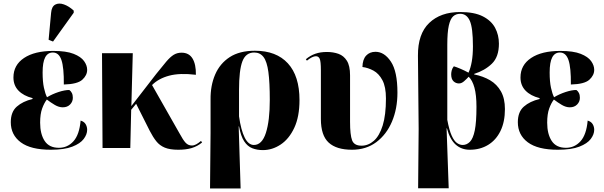

<svg xmlns="http://www.w3.org/2000/svg" viewBox="-20 -837 3415 1086"><path d="M267 10Q154 10 97.5 -32Q41 -74 41 -146Q41 -204 75 -234Q109 -264 164 -277V-282Q113 -295 84.5 -324.5Q56 -354 56 -399Q56 -469 116 -509Q176 -549 281 -549Q355 -549 396.5 -532.5Q438 -516 455.5 -491.5Q473 -467 473 -442Q473 -411 445.5 -386Q418 -361 341 -359Q342 -455 327.5 -497.5Q313 -540 279 -540Q250 -540 235.5 -512.5Q221 -485 221 -427Q221 -375 228.5 -340.5Q236 -306 246 -287Q276 -305 311 -316.5Q346 -328 372 -328Q381 -322 386.5 -311Q392 -300 392 -284Q392 -262 376.5 -246Q361 -230 335 -230Q313 -230 290 -243.5Q267 -257 245 -274Q230 -255 218.5 -223.5Q207 -192 207 -143Q207 -79 232.5 -40Q258 -1 313 -1Q362 -1 395.5 -38Q429 -75 436 -155Q456 -149 464.5 -134.5Q473 -120 473 -103Q473 -77 453.5 -51Q434 -25 389 -7.5Q344 10 267 10ZM280 -602 255 -612 269 -764Q272 -800 292.5 -811Q313 -822 341.5 -812Q370 -802 397 -777V-765Z M560 0 557 -536H731L723 -237L863 -418Q898 -462 920.5 -488.5Q943 -515 962.5 -527Q982 -539 1007 -539Q1049 -539 1069 -506Q1089 -473 1088 -414Q997 -425 937 -409Q877 -393 840 -356L994 -85Q1016 -44 1030.5 -29Q1045 -14 1065 -14Q1078 -14 1090.5 -21Q1103 -28 1117 -40L1123 -31Q1096 -9 1064 0.5Q1032 10 988 10Q941 10 912 -2Q883 -14 864 -38Q845 -62 827 -97L750 -250L722 -216L717 0Z M1168 229 1171 -86V-274Q1170 -353 1197 -415.5Q1224 -478 1279.5 -514Q1335 -550 1422 -550Q1543 -550 1608.5 -478.5Q1674 -407 1674 -271Q1674 -177 1644.5 -114Q1615 -51 1567.5 -19.5Q1520 12 1467 12Q1434 12 1407 1.5Q1380 -9 1361 -38Q1342 -67 1332 -122H1330L1341 229ZM1416 -17Q1462 -17 1484 -85.5Q1506 -154 1506 -272Q1506 -371 1498 -430Q1490 -489 1470.5 -514.5Q1451 -540 1418 -540Q1370 -540 1351 -490Q1332 -440 1332 -328V-179Q1343 -101 1364 -59Q1385 -17 1416 -17Z M1971 10Q1883 10 1839 -30.5Q1795 -71 1795 -164V-440Q1795 -489 1788.5 -504Q1782 -519 1767 -519Q1747 -519 1716 -494L1710 -502Q1735 -523 1763.5 -533Q1792 -543 1829 -543Q1865 -543 1894.5 -532.5Q1924 -522 1942 -493.5Q1960 -465 1960 -411V-148Q1960 -74 1971.5 -43.5Q1983 -13 2025 -13Q2063 -13 2094.5 -40.5Q2126 -68 2144.5 -127Q2163 -186 2163 -280Q2163 -346 2143 -383.5Q2123 -421 2092.5 -437.5Q2062 -454 2030 -458Q2031 -501 2051 -522.5Q2071 -544 2104 -544Q2154 -544 2191 -488.5Q2228 -433 2228 -313Q2228 -222 2197 -149Q2166 -76 2108.5 -33Q2051 10 1971 10Z M2345 228 2348 -108 2344 -522Q2343 -645 2407.5 -707Q2472 -769 2583 -769Q2663 -769 2711 -744.5Q2759 -720 2780.5 -679.5Q2802 -639 2802 -590Q2802 -515 2762 -476.5Q2722 -438 2662 -419V-416Q2713 -406 2752 -383Q2791 -360 2813.5 -320Q2836 -280 2836 -220Q2836 -148 2811 -96.5Q2786 -45 2741 -17.5Q2696 10 2637 10Q2590 10 2557.5 -19Q2525 -48 2508 -111H2506L2518 228ZM2597 -17Q2620 -17 2638 -35Q2656 -53 2665.5 -99.5Q2675 -146 2675 -233Q2675 -300 2663.5 -341.5Q2652 -383 2631 -403Q2620 -391 2605.5 -378Q2591 -365 2576 -365Q2558 -365 2545 -377.5Q2532 -390 2532 -417Q2532 -426 2535 -438.5Q2538 -451 2547 -462Q2561 -458 2584.5 -448Q2608 -438 2630 -426Q2642 -452 2648.5 -489Q2655 -526 2655 -575Q2655 -679 2637.5 -719Q2620 -759 2583 -759Q2559 -759 2543 -744.5Q2527 -730 2518.5 -692Q2510 -654 2510 -583V-159Q2521 -100 2535 -69.5Q2549 -39 2565 -28Q2581 -17 2597 -17Z M3135 10Q3022 10 2965.5 -32Q2909 -74 2909 -146Q2909 -204 2943 -234Q2977 -264 3032 -277V-282Q2981 -295 2952.5 -324.5Q2924 -354 2924 -399Q2924 -469 2984 -509Q3044 -549 3149 -549Q3223 -549 3264.5 -532.5Q3306 -516 3323.5 -491.5Q3341 -467 3341 -442Q3341 -411 3313.5 -386Q3286 -361 3209 -359Q3210 -455 3195.5 -497.5Q3181 -540 3147 -540Q3118 -540 3103.5 -512.5Q3089 -485 3089 -427Q3089 -375 3096.5 -340.5Q3104 -306 3114 -287Q3144 -305 3179 -316.5Q3214 -328 3240 -328Q3249 -322 3254.5 -311Q3260 -300 3260 -284Q3260 -262 3244.5 -246Q3229 -230 3203 -230Q3181 -230 3158 -243.5Q3135 -257 3113 -274Q3098 -255 3086.5 -223.5Q3075 -192 3075 -143Q3075 -79 3100.5 -40Q3126 -1 3181 -1Q3230 -1 3263.5 -38Q3297 -75 3304 -155Q3324 -149 3332.5 -134.5Q3341 -120 3341 -103Q3341 -77 3321.5 -51Q3302 -25 3257 -7.5Q3212 10 3135 10Z"/></svg>

Font: Noto Serif Display SemiCondensed ExtraBold
Style: Regular
Weight: 800
Width: 4
Designer: Monotype Design Team
Foundry: Monotype Imaging Inc.
Version: Version 2.009